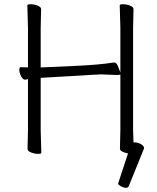

<svg xmlns="http://www.w3.org/2000/svg" viewBox="-20 -720 741 906"><path d="M112 -347Q103 -344 99 -344H98Q88 -344 79.5 -360.5Q71 -377 71 -390Q71 -403 77 -403H78L112 -402V-589L109 -695Q109 -700 125 -700Q141 -700 157.5 -693.5Q174 -687 174 -677L172 -588V-402H177Q178 -402 199.5 -403Q221 -404 334.5 -409Q448 -414 516 -425H519Q531 -425 538 -404L548 -378V-589L545 -695Q545 -700 561 -700Q577 -700 593.5 -693.5Q610 -687 610 -677L608 -588V-106L610 -48H615Q631 -48 645.5 -39.5Q660 -31 660 -21Q660 -19 659 -18L587 160Q585 166 574 166Q563 166 550.5 159Q538 152 538 148V144L584 4Q546 -4 546 -18L548 -107V-368L536 -366L457 -369L434 -368L415 -367Q397 -366 368 -364Q339 -362 306.5 -360.5Q274 -359 229.5 -356Q185 -353 177 -353H172V-105L175 1Q175 6 159.5 6Q144 6 127 -0.5Q110 -7 110 -17L112 -106Z"/></svg>

Font: LXGW WenKai Light
Style: Regular
Weight: 300
Designer: LXGW / Fontworks Inc.
Foundry: LXGW / Fontworks Inc.
Version: Version 1.501; October 10, 2024